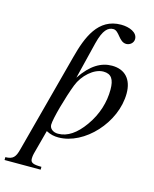

<svg xmlns="http://www.w3.org/2000/svg" viewBox="-203 -754 834 1043"><g transform="rotate(15 214.5 -232.0)"><path d="M237 -535C257 -615 283 -635 312 -635C346 -635 358 -575 400 -575C419 -575 440 -590 440 -613C440 -650 394 -669 347 -669C218 -669 172 -550 141 -432L-7 126C-19 173 -32 188 -75 189V205H128V189C81 189 66 182 66 160C66 156 66 145 70 129L106 -6C131 7 152 11 175 11C321 11 472 -151 472 -316C472 -394 431 -441 357 -441C297 -441 240 -409 186 -328ZM382 -313C382 -243 361 -170 313 -103C269 -41 221 -8 168 -8C140 -8 120 -24 120 -46C120 -80 156 -209 185 -284C208 -344 267 -398 320 -398C365 -398 382 -370 382 -313Z"/></g></svg>

Font: STIXGeneral
Style: Italic
Weight: 400
Italic angle: -16.33°
Designer: MicroPress Inc., with final additions and corrections provided by Coen Hoffman, Elsevier (retired)
Version: Version 1.1.0